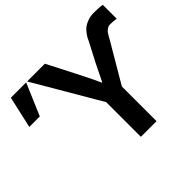

<svg xmlns="http://www.w3.org/2000/svg" viewBox="-192 -1029 1262 1262"><g transform="rotate(-45 439.5 -398.0)"><path d="M186.5 -786.1H351.6L473.6 -547.9Q512.7 -469.7 528.3 -433.6H532.2Q550.8 -473.6 588.9 -549.8L659.2 -684.6Q666 -699.2 670.4 -708Q674.8 -716.8 689 -735.8Q703.1 -754.9 718.3 -766.1Q733.4 -777.3 759.3 -786.6Q785.2 -795.9 815.4 -795.9Q863.3 -795.9 894.5 -791V-661.1Q867.2 -666 836.9 -666Q829.1 -666 821.8 -663.6Q814.5 -661.1 807.6 -655.8Q800.8 -650.4 796.4 -646.5Q792 -642.6 786.6 -633.8Q781.2 -625 778.8 -621.6Q776.4 -618.2 771.5 -609.4Q766.6 -600.6 766.6 -599.6L603.5 -322.3V0H458V-322.3ZM-14.6 -564.5 35.2 -786.1H177.7L83 -564.5Z"/></g></svg>

Font: Gothic A1 ExtraBold
Style: Regular
Weight: 800
Designer: HanYang I&C Co.,Ltd.
Foundry: HanYang I&C Co.,Ltd.
Version: Version 2.50